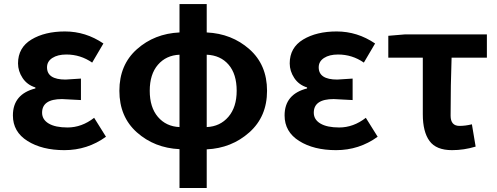

<svg xmlns="http://www.w3.org/2000/svg" viewBox="-20 -730 2461 951"><path d="M298.8 13.7Q188.5 13.7 116.2 -31.7Q43.9 -77.1 43.9 -158.2Q43.9 -263.7 155.3 -292V-296.9Q114.3 -309.6 91.8 -343.8Q69.3 -377.9 69.3 -416Q69.3 -494.1 135.7 -534.2Q202.1 -574.2 301.8 -574.2Q404.3 -574.2 492.2 -514.6L436.5 -419.9Q378.9 -460 308.6 -460Q265.6 -460 239.3 -442.9Q212.9 -425.8 212.9 -396.5Q212.9 -335.9 304.7 -335.9Q314.5 -335.9 380.9 -340.8V-234.4Q300.8 -239.3 287.1 -239.3Q188.5 -239.3 188.5 -171.9Q188.5 -137.7 221.2 -118.2Q253.9 -98.6 314.5 -98.6Q384.8 -98.6 446.3 -146.5L504.9 -52.7Q413.1 13.7 298.8 13.7Z M1003.9 -459V-100.6Q1070.3 -103.5 1111.3 -151.4Q1152.3 -199.2 1152.3 -280.3Q1152.3 -363.3 1112.3 -409.7Q1072.3 -456.1 1003.9 -459ZM869.1 -100.6V-459Q802.7 -456.1 762.2 -409.2Q721.7 -362.3 721.7 -280.3Q721.7 -198.2 762.2 -150.9Q802.7 -103.5 869.1 -100.6ZM1003.9 -710V-569.3Q1127.9 -563.5 1215.3 -486.3Q1302.7 -409.2 1302.7 -280.3Q1302.7 -152.3 1214.8 -74.2Q1127 3.9 1003.9 9.8V201.2H869.1V8.8Q745.1 2.9 658.2 -74.2Q571.3 -151.4 571.3 -280.3Q571.3 -409.2 658.2 -486.3Q745.1 -563.5 869.1 -569.3V-710Z M1644.5 13.7Q1534.2 13.7 1461.9 -31.7Q1389.6 -77.1 1389.6 -158.2Q1389.6 -263.7 1501 -292V-296.9Q1460 -309.6 1437.5 -343.8Q1415 -377.9 1415 -416Q1415 -494.1 1481.4 -534.2Q1547.9 -574.2 1647.5 -574.2Q1750 -574.2 1837.9 -514.6L1782.2 -419.9Q1724.6 -460 1654.3 -460Q1611.3 -460 1585 -442.9Q1558.6 -425.8 1558.6 -396.5Q1558.6 -335.9 1650.4 -335.9Q1660.2 -335.9 1726.6 -340.8V-234.4Q1646.5 -239.3 1632.8 -239.3Q1534.2 -239.3 1534.2 -171.9Q1534.2 -137.7 1566.9 -118.2Q1599.6 -98.6 1660.2 -98.6Q1730.5 -98.6 1792 -146.5L1850.6 -52.7Q1758.8 13.7 1644.5 13.7Z M2218.8 13.7Q2140.6 13.7 2107.4 -31.7Q2074.2 -77.1 2074.2 -164.1V-444.3H1903.3V-552.7L1985.4 -559.6H2391.6V-444.3H2216.8Q2211.9 -312.5 2211.9 -157.2Q2211.9 -106.4 2255.9 -106.4Q2285.2 -106.4 2317.4 -114.3L2335.9 -3.9Q2278.3 13.7 2218.8 13.7Z"/></svg>

Font: Bpmf Zihi Sans Bold
Style: Bold
Weight: 700
Foundry: But Ko
Version: Version 1.320